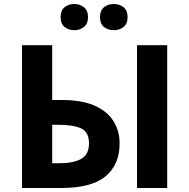

<svg xmlns="http://www.w3.org/2000/svg" viewBox="-20 -940 946 960"><path d="M90 0V-714H241V-440H290Q389 -440 452.5 -412Q516 -384 547 -335Q578 -286 578 -223Q578 -117 508 -58.5Q438 0 285 0ZM665 0V-714H816V0ZM241 -124H281Q348 -124 386.5 -146Q425 -168 425 -223Q425 -280 385.5 -298Q346 -316 274 -316H241ZM283 -854Q283 -888 303 -904Q323 -920 351 -920Q379 -920 399.5 -904Q420 -888 420 -854Q420 -821 399.5 -805Q379 -789 351 -789Q323 -789 303 -805Q283 -821 283 -854ZM480 -854Q480 -888 500 -904Q520 -920 549 -920Q577 -920 597.5 -904Q618 -888 618 -854Q618 -821 597.5 -805Q577 -789 549 -789Q520 -789 500 -805Q480 -821 480 -854Z"/></svg>

Font: Noto Sans
Style: Bold
Weight: 700
Designer: Monotype Design Team
Foundry: Monotype Imaging Inc.
Version: Version 2.000;GOOG;noto-source:20170915:90ef993387c0; ttfaut